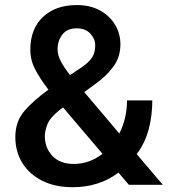

<svg xmlns="http://www.w3.org/2000/svg" viewBox="-20 -741 681 770"><path d="M496.6 0 455.1 -48.8Q416 -19 369.6 -4.6Q323.2 9.8 272 9.8Q201.2 9.8 149.4 -16.1Q97.7 -42 69.6 -87.4Q41.5 -132.8 41.5 -191.4Q41.5 -254.4 78.6 -296.9Q115.7 -339.4 174.3 -381.3Q141.1 -424.3 121.3 -462.2Q101.6 -500 101.6 -541.5Q101.6 -625 152.3 -672.9Q203.1 -720.7 287.6 -720.7Q341.8 -720.7 381.1 -699Q420.4 -677.2 441.7 -641.6Q462.9 -606 462.9 -563.5Q462.9 -513.2 436 -475.8Q409.2 -438.5 367.2 -407.7L317.9 -371.6L458.5 -205.6Q473.1 -233.9 481.2 -267.3Q489.3 -300.8 489.3 -338.4H590.8Q590.8 -275.9 575.9 -221.2Q561 -166.5 528.3 -123L632.8 0ZM210.9 -543.9Q210.9 -519.5 224.6 -493.9Q238.3 -468.3 260.7 -439.9L304.7 -469.2Q335.4 -489.7 348.6 -509.5Q361.8 -529.3 361.8 -559.1Q361.8 -585 342.3 -606.2Q322.8 -627.4 287.1 -627.4Q249.5 -627.4 230.2 -602.5Q210.9 -577.6 210.9 -543.9ZM159.7 -195.3Q159.7 -148.4 189.9 -116Q220.2 -83.5 276.4 -83.5Q337.9 -83.5 391.1 -124L232.9 -310.1L218.3 -299.3Q179.2 -268.1 169.4 -240.7Q159.7 -213.4 159.7 -195.3Z"/></svg>

Font: Vazirmatn UI FD Medium
Style: Regular
Weight: 500
Designer: Saber Rastikerdar
Foundry: Saber Rastikerdar
Version: Version 33.003